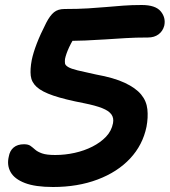

<svg xmlns="http://www.w3.org/2000/svg" viewBox="-20 -736 679 768"><path d="M192 12Q121 12 79.5 -4Q38 -20 22.5 -47.5Q7 -75 15 -109Q19 -133 34.5 -146Q50 -159 76 -159Q93 -159 102 -152.5Q111 -146 120.5 -137.5Q130 -129 148 -122.5Q166 -116 201 -116Q240 -116 278.5 -124.5Q317 -133 349.5 -149.5Q382 -166 404 -189Q426 -212 432 -243Q436 -264 425.5 -278.5Q415 -293 388.5 -303.5Q362 -314 317 -323Q239 -338 193.5 -353.5Q148 -369 127 -388Q106 -407 103 -433Q100 -459 107 -496Q113 -525 127 -561.5Q141 -598 165 -645Q180 -674 196 -687Q212 -700 238 -700Q292 -700 332.5 -702.5Q373 -705 406.5 -708Q440 -711 473.5 -713.5Q507 -716 547 -716Q602 -716 623 -690.5Q644 -665 637 -633Q631 -611 614 -598.5Q597 -586 572 -586Q522 -586 482 -583.5Q442 -581 403.5 -578.5Q365 -576 321 -574Q277 -572 218 -573L295 -613Q269 -574 256.5 -547Q244 -520 240 -500Q239 -490 240 -482.5Q241 -475 252.5 -468Q264 -461 290.5 -454.5Q317 -448 364 -438Q436 -425 479.5 -404.5Q523 -384 544.5 -358Q566 -332 569.5 -299Q573 -266 566 -229Q551 -156 500.5 -102Q450 -48 370.5 -18Q291 12 192 12Z"/></svg>

Font: Shantell Sans Light SemiBold
Style: Italic
Weight: 600
Italic angle: -11°
Version: Version 1.011;[c5ecc13dd]